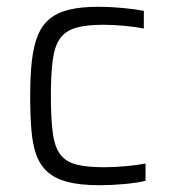

<svg xmlns="http://www.w3.org/2000/svg" viewBox="-20 -538 499 566"><path d="M274 8Q217 8 180 -1.5Q143 -11 120.5 -31Q98 -51 87 -81.5Q76 -112 72.5 -155.5Q69 -199 69 -255Q69 -315 74 -359Q79 -403 91.5 -433.5Q104 -464 126.5 -482.5Q149 -501 184 -509.5Q219 -518 270 -518Q304 -518 341.5 -514.5Q379 -511 404 -506V-454Q379 -459 345.5 -462Q312 -465 284 -465Q234 -465 203.5 -456Q173 -447 157 -424.5Q141 -402 135.5 -361Q130 -320 130 -256Q130 -189 135.5 -147Q141 -105 157.5 -83Q174 -61 205 -53Q236 -45 287 -45Q316 -45 350 -48Q384 -51 409 -56V-5Q385 1 347 4.5Q309 8 274 8Z"/></svg>

Font: Saira Thin Light
Style: Regular
Weight: 300
Version: Version 1.101